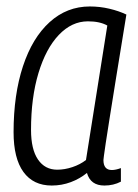

<svg xmlns="http://www.w3.org/2000/svg" viewBox="-20 -564 428 594"><path d="M303 10Q260 10 249 -29Q227 -11 199 -0.5Q171 10 140 10Q83 10 52.5 -32Q22 -74 22 -155Q22 -271 51 -359Q80 -447 133.5 -495.5Q187 -544 258 -544Q289 -544 318.5 -537Q348 -530 371 -519Q352 -404 339.5 -325.5Q327 -247 319 -197.5Q311 -148 307 -120.5Q303 -93 301.5 -82Q300 -71 300 -69Q300 -38 326 -38Q338 -38 354 -44V-2Q331 10 303 10ZM246 -69 312 -485Q289 -498 252 -498Q202 -498 162 -456Q122 -414 99 -338Q76 -262 76 -162Q76 -102 97.5 -70.5Q119 -39 157 -39Q180 -39 204 -47Q228 -55 246 -69Z"/></svg>

Font: Georama SemiCondensed Light
Style: Italic
Weight: 300
Width: 4
Italic angle: -9°
Designer: Jean-Baptiste Levee
Foundry: Production Type
Version: Version 1.000